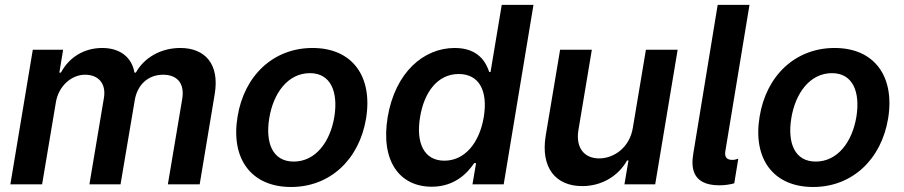

<svg xmlns="http://www.w3.org/2000/svg" viewBox="-20 -747 3662 778"><path d="M22 0H150.6L206.3 -331.7C217 -398.4 269.5 -444.2 324.6 -444.2C379.3 -444.2 410.2 -408 401.3 -351.6L342.3 0H468.4L525.9 -340.2C535.9 -402 578.8 -444.2 641 -444.2C693.2 -444.2 729.4 -414.1 718.4 -346.2L660.2 0H789.1L850.1 -366.1C870.4 -487.6 810.4 -552.6 710.9 -552.6C631.4 -552.6 564.3 -513.5 530.5 -452.8H524.9C514.2 -514.6 467 -552.6 394.2 -552.6C321 -552.6 259.9 -514.9 226.9 -452.8H220.5L235.8 -545.5H112.9Z M1159.4 10.7C1317.1 10.7 1435.7 -100.1 1463.4 -267C1491.1 -438.2 1407.3 -552.6 1246.4 -552.6C1088.1 -552.6 969.5 -441.4 942.5 -273.8C914.4 -103.7 997.9 10.7 1159.4 10.7ZM1170.1 -92.3C1083.5 -92.3 1055 -169.4 1071 -267.8C1087.4 -369.3 1146.3 -450.6 1235.8 -450.6C1321.7 -450.6 1350.5 -372.5 1334.9 -274.5C1318.2 -172.6 1259.2 -92.3 1170.1 -92.3Z M1729.4 9.6C1822.8 9.6 1874.6 -46.2 1901.3 -85.9H1909.1L1894.5 0H2021L2141.7 -727.3H2013.1L1967.7 -455.3H1962.4C1949.2 -494.7 1918.7 -552.6 1822.4 -552.6C1696.7 -552.6 1581.3 -453.8 1550.8 -272C1521.3 -92.3 1600.9 9.6 1729.4 9.6ZM1780.9 -95.9C1696 -95.9 1665.1 -170.5 1682.2 -272.7C1698.9 -374.3 1753.6 -447.1 1838.8 -447.1C1921.9 -447.1 1957.7 -378.6 1940.3 -272.7C1922.6 -166.9 1862.6 -95.9 1780.9 -95.9Z M2544.4 -229.4C2530.9 -146.3 2464.8 -105.1 2408 -105.1C2346.6 -105.1 2312.9 -148.8 2323.5 -218L2378.2 -545.5H2249.6L2191.4 -198.2C2169.7 -67.1 2231.9 7.1 2339.1 7.1C2420.8 7.1 2486.9 -35.9 2521 -96.9H2526.6L2510.3 0H2634.9L2725.9 -545.5H2597.3Z M2894.9 3.9C2915.5 3.9 2938.9 0.7 2955.3 -4.3L2971.6 -104C2964.1 -100.9 2955.3 -99.1 2947.1 -99.1C2919.7 -99.1 2916.5 -116.5 2919 -133.5L3017 -727.3H2888.1L2789.4 -125.4C2781.6 -77.4 2777.3 3.9 2894.9 3.9Z M3274.9 10.7C3432.5 10.7 3551.1 -100.1 3578.8 -267C3606.5 -438.2 3522.7 -552.6 3361.9 -552.6C3203.5 -552.6 3084.9 -441.4 3057.9 -273.8C3029.8 -103.7 3113.3 10.7 3274.9 10.7ZM3285.5 -92.3C3198.9 -92.3 3170.5 -169.4 3186.4 -267.8C3202.8 -369.3 3261.7 -450.6 3351.2 -450.6C3437.1 -450.6 3465.9 -372.5 3450.3 -274.5C3433.6 -172.6 3374.6 -92.3 3285.5 -92.3Z"/></svg>

Font: TID UI Semi Bold
Style: Italic
Weight: 600
Italic angle: -9.39999°
Designer: The TID Project Authors
Foundry: Bakken & Bæck
Version: Version 1.001;hotconv 1.0.109;makeotfexe 2.5.65596